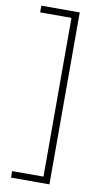

<svg xmlns="http://www.w3.org/2000/svg" viewBox="-97 -758 503 960"><g transform="rotate(10 155.0 -278.5)"><path d="M32 125H191V-681H32V-715H227V158H32Z"/></g></svg>

Font: Noto Sans Lao UI Cond ExtLt
Style: Regular
Weight: 200
Width: 3
Designer: Monotype Design Team
Foundry: Monotype Imaging Inc.
Version: Version 2.000; ttfautohint (v1.8.4.7-5d5b)